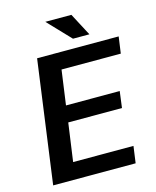

<svg xmlns="http://www.w3.org/2000/svg" viewBox="-126 -952 845 1039"><g transform="rotate(-15 296.0 -433.0)"><path d="M41 0H503L516 -94H178L208 -308H509L521 -400H220L247 -594H579L592 -687H135ZM350 -739H442L375 -866H229Z"/></g></svg>

Font: Ronzino Medium
Style: Italic
Weight: 500
Italic angle: -7.99998°
Designer: Nunzio Mazzaferro
Foundry: Collletttivo
Version: Version 1.000;Glyphs 3.3 (3337)